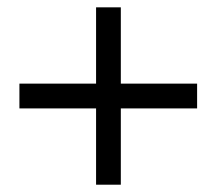

<svg xmlns="http://www.w3.org/2000/svg" viewBox="-20 -546 593 526"><path d="M311 -316.9H520V-249H311V-40H243.2V-249H33.2V-316.9H243.2V-525.9H311Z"/></svg>

Font: Overused Grotesk
Style: Regular
Weight: 400
Version: Version 0.002